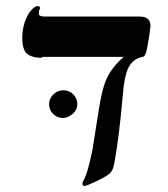

<svg xmlns="http://www.w3.org/2000/svg" viewBox="-20 -604 558 638"><path d="M120 -415V-412Q85 -412 69 -426Q54 -440 54 -479Q54 -504 62 -530Q70 -554 83 -569Q96 -584 105 -584Q113 -584 113 -576L110 -569L109 -560Q109 -549 127 -549H444Q480 -549 480 -518L477 -492L469 -445Q464 -416 454 -415Q427 -410 412 -388Q397 -366 391 -316L386 -267Q376 -152 360 -62Q356 -39 346 -29Q336 -19 303 -3Q267 14 261 14Q254 14 254 7Q254 4 256 -2Q270 -22 287 -105L304 -212Q314 -281 324 -314Q333 -345 348 -367Q364 -391 391 -415ZM143 -258V-257Q143 -276 157 -290Q171 -304 190 -304Q210 -304 223 -291Q237 -277 237 -258Q237 -239 222 -226Q206 -212 189 -212Q170 -212 156 -226Q143 -239 143 -258Z"/></svg>

Font: Libra Serif Modern
Style: Bold Italic
Weight: 700
Italic angle: -12°
Designer: Stefan Peev, Context Ltd
Foundry: Stefan Peev, Context Ltd
Version: Version 1.000